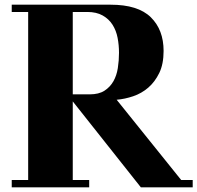

<svg xmlns="http://www.w3.org/2000/svg" viewBox="-20 -737 841 818"><path d="M477 -312 752 30H801V61H580L290 -305V30H360V61H30V30H100V-686H30V-717H451Q568 -717 622.5 -663.5Q677 -610 677 -520Q677 -464 658.5 -426Q640 -388 611.5 -363.5Q583 -339 547.5 -327Q512 -315 477 -312ZM362 -335Q401 -335 425 -350.5Q449 -366 463 -390.5Q477 -415 482 -447Q487 -479 487 -512Q487 -545 481 -576Q475 -607 459.5 -631.5Q444 -656 417.5 -671Q391 -686 352 -686H290V-335Z"/></svg>

Font: Cafe24 ClassicType
Style: Regular
Weight: 400
Designer: Cafe24 thkim, hmlim, mnelim & 4IR
Foundry: Cafe24
Version: Version 1.000